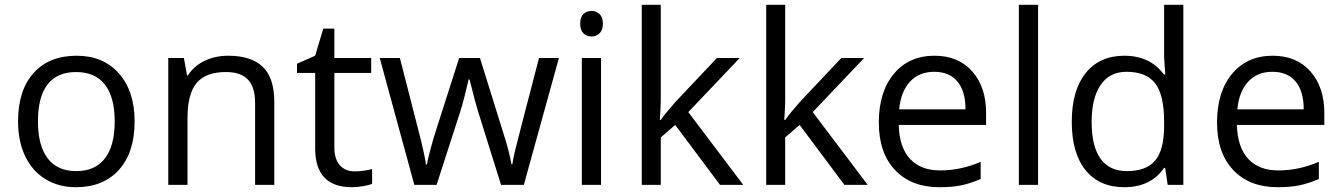

<svg xmlns="http://www.w3.org/2000/svg" viewBox="-20 -780 5659 810"><path d="M547.9 -268.1Q547.9 -137.2 481.9 -63.7Q416 9.8 299.8 9.8Q228 9.8 172.4 -23.9Q116.7 -57.6 86.4 -120.6Q56.2 -183.6 56.2 -268.1Q56.2 -398.9 121.6 -471.9Q187 -544.9 303.2 -544.9Q415.5 -544.9 481.7 -470.2Q547.9 -395.5 547.9 -268.1ZM140.1 -268.1Q140.1 -165.5 181.2 -111.8Q222.2 -58.1 301.8 -58.1Q381.3 -58.1 422.6 -111.6Q463.9 -165 463.9 -268.1Q463.9 -370.1 422.6 -423.1Q381.3 -476.1 300.8 -476.1Q221.2 -476.1 180.7 -423.8Q140.1 -371.6 140.1 -268.1Z M1056.2 0V-346.2Q1056.2 -411.6 1026.4 -443.8Q996.6 -476.1 933.1 -476.1Q849.1 -476.1 810.1 -430.7Q771 -385.3 771 -280.8V0H689.9V-535.2H755.9L769 -461.9H772.9Q797.9 -501.5 842.8 -523.2Q887.7 -544.9 942.9 -544.9Q1039.6 -544.9 1088.4 -498.3Q1137.2 -451.7 1137.2 -349.1V0Z M1476.6 -57.1Q1498 -57.1 1518.1 -60.3Q1538.1 -63.5 1549.8 -66.9V-4.9Q1536.6 1.5 1511 5.6Q1485.4 9.8 1464.8 9.8Q1309.6 9.8 1309.6 -153.8V-472.2H1232.9V-511.2L1309.6 -544.9L1343.8 -659.2H1390.6V-535.2H1545.9V-472.2H1390.6V-157.2Q1390.6 -108.9 1413.6 -83Q1436.5 -57.1 1476.6 -57.1Z M2093.8 0 1995.6 -314Q1986.3 -342.8 1960.9 -444.8H1957Q1937.5 -359.4 1922.9 -313L1821.8 0H1728L1582 -535.2H1667Q1718.8 -333.5 1745.8 -228Q1772.9 -122.6 1776.9 -85.9H1780.8Q1786.1 -113.8 1798.1 -158Q1810.1 -202.1 1818.8 -228L1917 -535.2H2004.9L2100.6 -228Q2127.9 -144 2137.7 -86.9H2141.6Q2143.6 -104.5 2152.1 -141.1Q2160.6 -177.7 2253.9 -535.2H2337.9L2189.9 0Z M2515.6 0H2434.6V-535.2H2515.6ZM2427.7 -680.2Q2427.7 -708 2441.4 -720.9Q2455.1 -733.9 2475.6 -733.9Q2495.1 -733.9 2509.3 -720.7Q2523.4 -707.5 2523.4 -680.2Q2523.4 -652.8 2509.3 -639.4Q2495.1 -626 2475.6 -626Q2455.1 -626 2441.4 -639.4Q2427.7 -652.8 2427.7 -680.2Z M2767.6 -273.9Q2788.6 -303.7 2831.5 -352.1L3004.4 -535.2H3100.6L2883.8 -307.1L3115.7 0H3017.6L2828.6 -252.9L2767.6 -200.2V0H2687.5V-759.8H2767.6V-356.9Q2767.6 -330.1 2763.7 -273.9Z M3292.5 -273.9Q3313.5 -303.7 3356.4 -352.1L3529.3 -535.2H3625.5L3408.7 -307.1L3640.6 0H3542.5L3353.5 -252.9L3292.5 -200.2V0H3212.4V-759.8H3292.5V-356.9Q3292.5 -330.1 3288.6 -273.9Z M3943.4 9.8Q3824.7 9.8 3756.1 -62.5Q3687.5 -134.8 3687.5 -263.2Q3687.5 -392.6 3751.2 -468.8Q3814.9 -544.9 3922.4 -544.9Q4022.9 -544.9 4081.5 -478.8Q4140.1 -412.6 4140.1 -304.2V-252.9H3771.5Q3773.9 -158.7 3819.1 -109.9Q3864.3 -61 3946.3 -61Q4032.7 -61 4117.2 -97.2V-24.9Q4074.2 -6.3 4035.9 1.7Q3997.6 9.8 3943.4 9.8ZM3921.4 -477.1Q3856.9 -477.1 3818.6 -435.1Q3780.3 -393.1 3773.4 -318.8H4053.2Q4053.2 -395.5 4019 -436.3Q3984.9 -477.1 3921.4 -477.1Z M4359.4 0H4278.3V-759.8H4359.4Z M4895.5 -71.8H4891.1Q4835 9.8 4723.1 9.8Q4618.2 9.8 4559.8 -62Q4501.5 -133.8 4501.5 -266.1Q4501.5 -398.4 4560.1 -471.7Q4618.7 -544.9 4723.1 -544.9Q4832 -544.9 4890.1 -465.8H4896.5L4893.1 -504.4L4891.1 -542V-759.8H4972.2V0H4906.2ZM4733.4 -58.1Q4816.4 -58.1 4853.8 -103.3Q4891.1 -148.4 4891.1 -249V-266.1Q4891.1 -379.9 4853.3 -428.5Q4815.4 -477.1 4732.4 -477.1Q4661.1 -477.1 4623.3 -421.6Q4585.4 -366.2 4585.4 -265.1Q4585.4 -162.6 4623 -110.4Q4660.6 -58.1 4733.4 -58.1Z M5370.1 9.8Q5251.5 9.8 5182.9 -62.5Q5114.3 -134.8 5114.3 -263.2Q5114.3 -392.6 5178 -468.8Q5241.7 -544.9 5349.1 -544.9Q5449.7 -544.9 5508.3 -478.8Q5566.9 -412.6 5566.9 -304.2V-252.9H5198.2Q5200.7 -158.7 5245.8 -109.9Q5291 -61 5373 -61Q5459.5 -61 5543.9 -97.2V-24.9Q5501 -6.3 5462.6 1.7Q5424.3 9.8 5370.1 9.8ZM5348.1 -477.1Q5283.7 -477.1 5245.4 -435.1Q5207 -393.1 5200.2 -318.8H5480Q5480 -395.5 5445.8 -436.3Q5411.6 -477.1 5348.1 -477.1Z"/></svg>

Font: f02954597
Style: Regular
Weight: 400
Foundry: Ascender Corporation
Version: Version 1.10